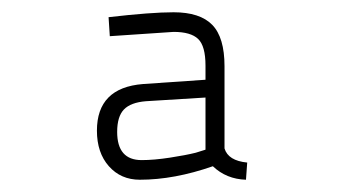

<svg xmlns="http://www.w3.org/2000/svg" viewBox="-20 -679 558 313"><path d="M346 -571V-437Q352 -417 383 -414L381 -386Q349 -387 327 -408Q264 -386 208 -386Q177 -386 157.5 -408Q138 -430 138 -466Q138 -536 213 -542L315 -549V-572Q315 -604 303 -615.5Q291 -627 263 -627L159 -620L157 -651Q226 -659 263 -659Q306 -659 326 -638.5Q346 -618 346 -571ZM315 -520 218 -514Q193 -512 182 -500.5Q171 -489 171 -464Q171 -418 211 -418Q231 -418 257 -422Q283 -426 299 -430L315 -435Z"/></svg>

Font: TitilliumText22L Lt
Style: Medium
Weight: 500
Designer: Campivisivi
Foundry: Campivisivi
Version: 1.000